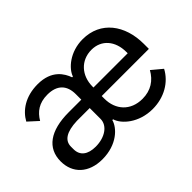

<svg xmlns="http://www.w3.org/2000/svg" viewBox="-93 -784 1051 1051"><g transform="rotate(-45 432.0 -259.0)"><path d="M361 -236V-152C361 -100 306 -63 235 -63C174 -63 139 -90 139 -139V-159C139 -206 178 -233 262 -236ZM455 -301V-308C455 -393 511 -455 593 -455C670 -455 720 -397 720 -311V-301ZM601 -67C509 -67 454 -130 454 -215V-236H819V-275C819 -420 739 -530 600 -530C501 -530 433 -469 418 -423H412C397 -465 360 -530 252 -530C155 -530 93 -484 63 -429L119 -378C146 -423 184 -452 249 -452C323 -452 361 -413 361 -344V-301H263C120 -301 42 -244 42 -142C42 -49 107 12 212 12C326 12 390 -55 402 -102H408C422 -53 494 12 601 12C691 12 765 -32 801 -100L741 -150C712 -98 666 -67 601 -67Z"/></g></svg>

Font: IBM Plex Thai Text
Style: Regular
Weight: 450
Designer: Mike Abbink, Paul van der Laan, Pieter van Rosmalen, Ben Mitchell, Mark Frömberg
Foundry: Bold Monday
Version: Version 1.0